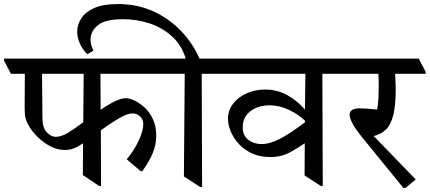

<svg xmlns="http://www.w3.org/2000/svg" viewBox="-48 -910 2126 950"><path d="M656 -63H648L579 -122Q614 -163 637.5 -212.5Q661 -262 661 -296Q661 -319 645 -334Q629 -349 609 -349Q582 -349 539.5 -324Q497 -299 451 -265L452 10H442L362 -44L363 -201Q338 -184 317.5 -176Q297 -168 273 -168Q237 -168 202.5 -185.5Q168 -203 139.5 -231Q111 -259 93.5 -289.5Q76 -320 75 -347Q74 -361 74 -373Q74 -385 74 -396Q74 -425 74.5 -465.5Q75 -506 75 -545H6L-28 -610V-620H766L800 -555V-545H449L450 -367Q499 -400 527 -412Q555 -424 575 -424Q593 -424 618.5 -412Q644 -400 668.5 -377Q693 -354 709 -319.5Q725 -285 725 -240Q725 -194 707.5 -152Q690 -110 656 -63ZM364 -305 366 -545H160L162 -325Q162 -278 183.5 -255.5Q205 -233 227 -233Q256 -233 288.5 -253Q321 -273 364 -305Z M952 15H942L862 -37L866 -545H778L744 -610V-620H871Q850 -688 802 -731Q754 -774 691 -794.5Q628 -815 561 -815Q472 -815 436 -785Q400 -755 400 -714Q400 -701 403.5 -687.5Q407 -674 414 -659L384 -642Q359 -667 346.5 -696Q334 -725 334 -753Q334 -788 354.5 -819.5Q375 -851 419 -870.5Q463 -890 535 -890Q632 -890 711.5 -853.5Q791 -817 849 -755.5Q907 -694 939 -620H1033L1067 -555V-545H950Z M1290 -133Q1238 -133 1199 -151Q1160 -169 1133.5 -198Q1107 -227 1093.5 -260Q1080 -293 1080 -322Q1080 -364 1105.5 -397Q1131 -430 1173 -448.5Q1215 -467 1264 -467Q1324 -467 1374 -439Q1424 -411 1461 -368L1463 -545H1045L1011 -610V-620H1630L1664 -555V-545H1547L1549 10H1539L1459 -42L1460 -201Q1425 -178 1399 -163Q1373 -148 1347.5 -140.5Q1322 -133 1290 -133ZM1461 -313Q1429 -344 1381.5 -366.5Q1334 -389 1286 -389Q1231 -389 1192 -360.5Q1153 -332 1153 -279Q1153 -239 1181 -218Q1209 -197 1247 -197Q1284 -197 1333 -221Q1382 -245 1461 -305Z M1958 20H1948L1750 -223Q1713 -268 1697.5 -296.5Q1682 -325 1682 -342Q1682 -374 1733 -374Q1748 -374 1774 -372Q1800 -370 1818 -368Q1823 -393 1824.5 -425.5Q1826 -458 1826 -482Q1826 -503 1825.5 -518Q1825 -533 1824 -545H1642L1608 -610V-620H2024L2058 -555V-545H1907Q1908 -526 1909 -503Q1910 -480 1910 -471Q1910 -389 1898 -341Q1886 -293 1861.5 -269Q1837 -245 1801 -237L2009 -22Z"/></svg>

Font: Tiro Devanagari Marathi
Style: Regular
Weight: 400
Designer: Devanagari: John Hudson & Fiona Ross. Latin: John Hudson.
Foundry: Tiro Typeworks Ltd.
Version: Version 1.52